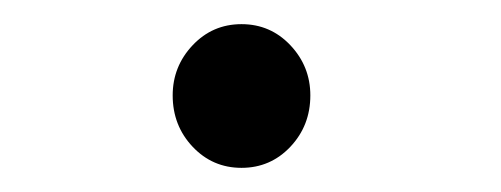

<svg xmlns="http://www.w3.org/2000/svg" viewBox="-20 -127 415 159"><path d="M180 12Q156 12 139.5 -5.5Q123 -23 123 -48Q123 -72 139.5 -89.5Q156 -107 180 -107Q204 -107 220.5 -89.5Q237 -72 237 -48Q237 -23 220.5 -5.5Q204 12 180 12Z"/></svg>

Font: Inconsolata Condensed SemiBold
Style: Regular
Weight: 600
Width: 3
Monospace: yes
Designer: Raph Levien, Cyreal, Brenton Simpson
Foundry: Raph Levien, Cyreal, Google
Version: Version 3.100; ttfautohint (v1.8.4.7-5d5b)